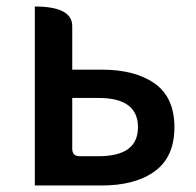

<svg xmlns="http://www.w3.org/2000/svg" viewBox="-20 -570 601 590"><path d="M87 0V-550Q202 -550 202 -490V-356H292Q396 -356 456 -313Q516 -270 516 -179Q516 -88 456 -44Q396 0 292 0ZM202 -113Q202 -90 225 -90H283Q404 -90 404 -179Q404 -269 283 -269H202Z"/></svg>

Font: Swei Half Moon CJK TC
Style: Medium
Weight: 500
Version: Version 2.125